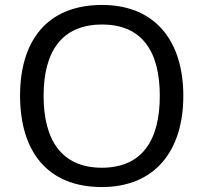

<svg xmlns="http://www.w3.org/2000/svg" viewBox="-20 -745 821 775"><path d="M720 -358C720 -580 606 -725 392 -725C168 -725 61 -578 61 -359C61 -138 168 10 391 10C606 10 720 -137 720 -358ZM156 -358C156 -538 230 -646 392 -646C553 -646 625 -538 625 -358C625 -178 553 -68 391 -68C230 -68 156 -178 156 -358Z"/></svg>

Font: Noto Sans Elbasan
Style: Regular
Weight: 400
Designer: Monotype Design Team
Foundry: Monotype Imaging Inc.
Version: Version 2.004